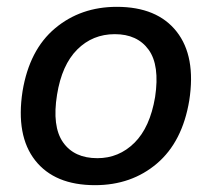

<svg xmlns="http://www.w3.org/2000/svg" viewBox="-20 -533 621 562"><path d="M258 9Q140 9 83 -63.5Q26 -136 46 -266Q66 -387 141 -450Q216 -513 322 -513Q440 -513 497 -440.5Q554 -368 534 -239Q514 -118 439.5 -54.5Q365 9 258 9ZM265 -70Q328 -70 373.5 -115Q419 -160 434 -249Q448 -342 415 -387.5Q382 -433 316 -433Q251 -433 206 -388Q161 -343 147 -256Q132 -163 164.5 -116.5Q197 -70 265 -70Z"/></svg>

Font: Winston Medium
Style: Italic
Weight: 500
Italic angle: -9°
Designer: Original fonts by Vernon Adams / Changes by Cristiano Sobral
Foundry: Original fonts by Vernon Adams / Changes by Cristiano Sobral
Version: Version 2.503;July 17, 2020;FontCreator 13.0.0.2655 64-bit